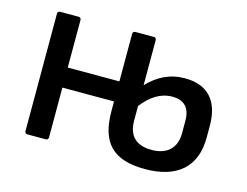

<svg xmlns="http://www.w3.org/2000/svg" viewBox="-76 -609 953 740"><g transform="rotate(15 401.0 -238.5)"><path d="M80 0H154C160 0 164 -4 164 -10V-209H370V-171C370 -44 425 12 552 12C681 12 751 -50 751 -167V-214C751 -314 702 -366 612 -366C552 -366 505 -342 464 -299V-479C464 -485 460 -489 454 -489H381C374 -489 370 -485 370 -479V-289H164V-479C164 -485 160 -489 154 -489H80C74 -489 70 -485 70 -479V-10C70 -4 74 0 80 0ZM464 -158V-216C498 -260 537 -285 583 -285C631 -285 655 -259 655 -208V-158C655 -99 619 -66 558 -66C495 -66 464 -98 464 -158Z"/></g></svg>

Font: Sofia Sans Cond SemiBold
Style: Regular
Weight: 600
Width: 3
Designer: Botio Nikoltchev, Ani Petrova
Foundry: lettersoup
Version: Version 4.100